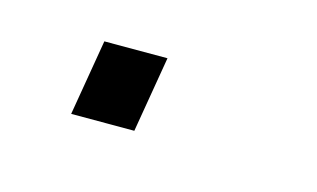

<svg xmlns="http://www.w3.org/2000/svg" viewBox="-30 -133 310 188"><g transform="rotate(15 125.0 -38.5)"><path d="M47 0 60 -77H124L111 0Z"/></g></svg>

Font: Archivo SemiBold Thin
Style: Italic
Weight: 250
Italic angle: -10°
Version: Version 2.001